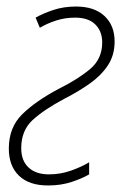

<svg xmlns="http://www.w3.org/2000/svg" viewBox="-20 -558 378 588"><path d="M127 10Q69 10 38 -20Q7 -50 7 -103Q7 -168 48.5 -208.5Q90 -249 160 -286Q220 -316 256.5 -347Q293 -378 293 -428Q293 -462 272 -483Q251 -504 210 -504Q179 -504 151.5 -495Q124 -486 102 -473L89 -504Q112 -517 143.5 -527.5Q175 -538 213 -538Q269 -538 300 -509Q331 -480 331 -431Q331 -389 310.5 -358Q290 -327 255.5 -302.5Q221 -278 178 -256Q114 -222 79.5 -190Q45 -158 45 -104Q45 -66 67.5 -45Q90 -24 130 -24Q165 -24 197.5 -35.5Q230 -47 253 -61V-24Q233 -12 200 -1Q167 10 127 10Z"/></svg>

Font: Noto Sans Condensed ExtraLight
Style: Italic
Weight: 200
Width: 3
Italic angle: -12°
Designer: Monotype Design Team
Foundry: Monotype Imaging Inc.
Version: Version 2.013; ttfautohint (v1.8.4.7-5d5b)